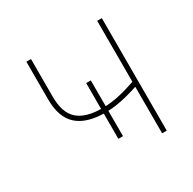

<svg xmlns="http://www.w3.org/2000/svg" viewBox="-126 -677 813 807"><g transform="rotate(-30 280.0 -273.0)"><path d="M277.3 -194.3Q187.5 -194.3 142.1 -235.1Q96.7 -275.9 96.7 -363.3V-545.9H119.1V-363.3Q119.1 -284.7 157.7 -250.7Q196.3 -216.8 275.4 -216.8Q318.8 -216.8 364.3 -227.5Q409.7 -238.3 458 -256.8V-231.4Q417.5 -217.8 386.5 -209.7Q355.5 -201.7 329.3 -198Q303.2 -194.3 277.3 -194.3ZM440.4 0V-545.9H462.9V0ZM269.5 -71.8V-342.3H292V-71.8Z"/></g></svg>

Font: Inter Thin
Style: Regular
Weight: 250
Designer: Rasmus Andersson
Foundry: rsms
Version: Version 4.001;git-66647c0bb